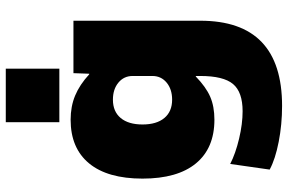

<svg xmlns="http://www.w3.org/2000/svg" viewBox="-190 -610 1020 681"><g transform="rotate(-90 320.5 -270.0)"><path d="M59 176 79 36Q116 55 168.5 67.5Q221 80 266 80Q334 80 362.5 46Q391 12 391 -70V-86H389Q352 -50 317.5 -35Q283 -20 236 -20Q135 -20 81 -85.5Q27 -151 27 -275Q27 -399 81 -464.5Q135 -530 236 -530Q283 -530 321.5 -514Q360 -498 397 -464H399L401 -520H587V-70Q587 220 285 220Q219 220 157.5 208Q96 196 59 176ZM307 -170Q344 -170 367.5 -189.5Q391 -209 391 -240V-310Q391 -341 367.5 -360.5Q344 -380 307 -380Q265 -380 242 -352.5Q219 -325 219 -275Q219 -225 242 -197.5Q265 -170 307 -170ZM227 -760H417V-570H227Z"/></g></svg>

Font: Enso Black
Style: Regular
Weight: 900
Designer: Coji Morishita
Foundry: UNDERFOREST DESIGN
Version: Version 1.000